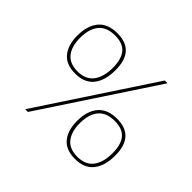

<svg xmlns="http://www.w3.org/2000/svg" viewBox="-157 -914 1136 1136"><g transform="rotate(45 411.5 -346.0)"><path d="M80 -521Q80 -604 119.5 -651Q159 -698 239 -698Q385 -698 385 -536Q385 -449 346.5 -400.5Q308 -352 230 -352Q154 -352 117 -397Q80 -442 80 -521ZM193 6H170L634 -698H657ZM364 -534Q364 -606 334 -642.5Q304 -679 238 -679Q168 -679 134.5 -638Q101 -597 101 -523Q101 -451 133 -411Q165 -371 231 -371Q299 -371 331.5 -415Q364 -459 364 -534ZM436 -162Q436 -245 475.5 -292Q515 -339 595 -339Q741 -339 741 -177Q741 -91 702.5 -42.5Q664 6 586 6Q510 6 473 -39Q436 -84 436 -162ZM720 -175Q720 -247 690 -283.5Q660 -320 594 -320Q524 -320 490.5 -279Q457 -238 457 -164Q457 -93 489 -53Q521 -13 587 -13Q655 -13 687.5 -56.5Q720 -100 720 -175Z"/></g></svg>

Font: Bitter Pro Thin
Style: Regular
Weight: 250
Designer: Sol Matas, and Bitter project Authors
Foundry: Sol Matas
Version: Version 1.010